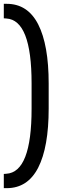

<svg xmlns="http://www.w3.org/2000/svg" viewBox="-41 -814 325 1009"><path d="M214.8 -244.1Q214.8 -40.5 159.7 67.1Q104.5 174.8 -5.9 174.8H-21V100.1L-7.8 99.1Q125 91.3 125 -242.2V-376Q125 -709 -7.8 -716.8L-21 -717.8V-793.9H-5.9Q104.5 -793.9 159.7 -686Q214.8 -578.1 214.8 -375Z"/></svg>

Font: Teko
Style: Regular
Weight: 400
Designer: Manushi Parikh, Jonny Pinhorn
Foundry: Indian Type Foundry
Version: Version 2.000;PS 1.0;hotconv 1.0.79;makeotf.lib2.5.61930